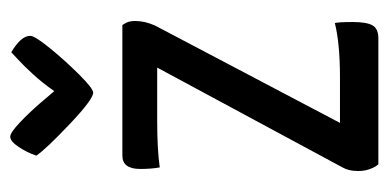

<svg xmlns="http://www.w3.org/2000/svg" viewBox="-212 -547 759 375"><g transform="rotate(-90 167.5 -359.5)"><path d="M21 0ZM314 -475Q314 -456 305 -436L115 -75H204Q270 -75 310 -85Q312 -77 312 -50Q312 -23 305.5 -11.5Q299 0 280 0H34Q33 -1 30 -5.5Q27 -10 24 -19Q21 -28 21 -40Q21 -58 28 -70L223 -432H120Q63 -432 28 -427Q25 -444 25 -465Q25 -500 51 -500H306Q307 -499 310.5 -492.5Q314 -486 314 -475ZM51 -668Q57 -686 68 -702.5Q79 -719 88 -719Q96 -719 116 -700Q136 -681 154 -660Q172 -639 177 -633Q193 -656 210 -674.5Q227 -693 238.5 -703.5Q250 -714 253 -717Q285 -698 285 -680Q285 -671 260.5 -641Q236 -611 209 -584Q182 -557 174 -557Q161 -557 112.5 -603Q64 -649 51 -668Z"/></g></svg>

Font: Yanone Kaffeesatz
Style: Regular
Weight: 400
Designer: Yanone (Cyrillic: Daniel Pouzeot & Huerta Tipografica)
Foundry: Yanone
Version: Version 1.100;PS 001.100;hotconv 1.0.70;makeotf.lib2.5.58329